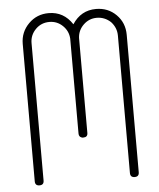

<svg xmlns="http://www.w3.org/2000/svg" viewBox="-53 -780 684 824"><g transform="rotate(-5 289.5 -367.5)"><path d="M478 -699Q513 -664 513 -612V-20Q513 -1 494 -1Q475 -1 475 -20V-612Q475 -646 451 -672Q425 -696 391 -696Q358 -696 334 -673Q310 -650 308 -617V-612V-207Q308 -189 289 -189Q283 -189 282 -190Q270 -194 270 -208V-612V-617Q268 -650 244 -673Q220 -696 187 -696Q152 -696 128 -672Q103 -647 103 -612V-20Q103 -1 84 -1Q65 -1 65 -20V-612Q65 -663 101 -699Q136 -734 187 -734Q252 -734 289 -677Q326 -734 391 -734Q443 -734 478 -699Z"/></g></svg>

Font: Aaram
Style: Regular
Weight: 400
Designer: Tharique Azeez
Foundry: Tharique Azeez
Version: Version 1.7